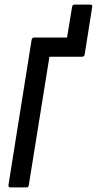

<svg xmlns="http://www.w3.org/2000/svg" viewBox="-20 -819 423 839"><path d="M26 0Q16 0 17 -11L118 -644Q120 -655 129 -655H273L295 -789Q297 -799 306 -799H374Q385 -799 383 -789L350 -581Q348 -571 339 -571H196L106 -11Q105 0 96 0Z"/></svg>

Font: Sofia Sans Extra Condensed SemiBold
Style: Italic
Weight: 600
Italic angle: -9°
Designer: Botio Nikoltchev, Ani Petrova
Foundry: lettersoup
Version: Version 4.101